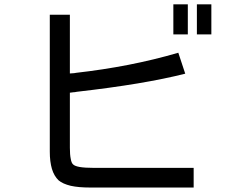

<svg xmlns="http://www.w3.org/2000/svg" viewBox="-20 -838 1040 868"><path d="M295.9 -505.9Q295.9 -572.3 295.9 -771.5Q273.4 -771.5 205.1 -771.5Q205.1 -617.2 205.1 -152.3Q205.1 -107.4 214.8 -74.2Q224.6 -42 245.1 -22.5Q263.7 -6.8 299.8 2Q335 9.8 387.7 9.8Q543.9 9.8 855.5 9.8Q855.5 -12.7 855.5 -79.1Q742.2 -79.1 403.3 -79.1Q364.3 -79.1 340.8 -83Q318.4 -86.9 310.5 -94.7Q302.7 -101.6 299.8 -120.1Q295.9 -138.7 295.9 -169.9Q295.9 -252.9 295.9 -418.9Q303.7 -419.9 311.5 -420.9Q318.4 -420.9 326.2 -422.9Q479.5 -440.4 602.5 -460.9Q724.6 -481.4 817.4 -504.9Q806.6 -536.1 786.1 -599.6Q675.8 -567.4 560.5 -544.9Q445.3 -522.5 324.2 -508.8Q315.4 -506.8 308.6 -506.8Q301.8 -505.9 295.9 -505.9ZM829.1 -818.4Q812.5 -818.4 763.7 -818.4Q763.7 -784.2 763.7 -682.6Q780.3 -682.6 829.1 -682.6Q829.1 -716.8 829.1 -818.4ZM935.5 -818.4Q918.9 -818.4 870.1 -818.4Q870.1 -784.2 870.1 -682.6Q886.7 -682.6 935.5 -682.6Q935.5 -716.8 935.5 -818.4Z"/></svg>

Font: Aptus Gothic JP
Style: Medium
Weight: 400
Designer: Fuminori Ogawa / Motoya
Version: Version 1